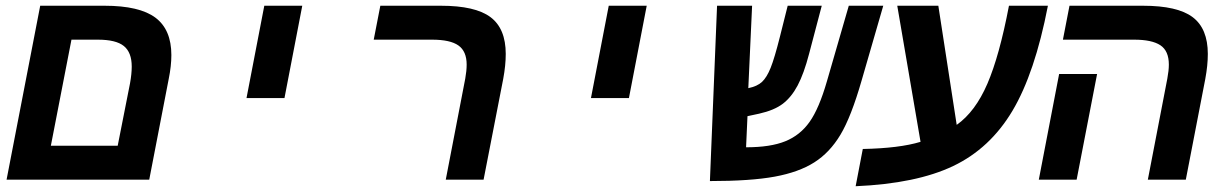

<svg xmlns="http://www.w3.org/2000/svg" viewBox="-20 -626 4241 669"><path d="M500 0H2.9L120.1 -606H344.2Q465.8 -606 521.5 -564.5Q577.1 -522.9 577.1 -434.1Q577.1 -396 567.9 -351.1ZM229 -487.8 157.2 -118.2H390.1L433.1 -335.9Q439 -368.7 439 -394Q439 -443.4 411.6 -465.6Q384.3 -487.8 320.8 -487.8Z M900.9 -606H1033.2L971.2 -284.2H838.9Z M1665 0H1533.2L1601.1 -352.1Q1606 -379.4 1606 -400.9Q1606 -447.3 1577.4 -467.5Q1548.8 -487.8 1485.4 -487.8H1282.2L1305.2 -606H1516.1Q1636.2 -606 1689.2 -566.2Q1742.2 -526.4 1742.2 -438Q1742.2 -398.4 1733.4 -351.1Z M2101.1 -606H2233.4L2171.4 -284.2H2039.1Z M2587.4 -318.8Q2618.7 -325.2 2635.3 -340.8Q2651.9 -356.4 2665.3 -389.9Q2678.7 -423.3 2697.3 -497.1L2724.6 -606H2843.3L2799.3 -439Q2781.2 -369.6 2759.5 -328.6Q2737.8 -287.6 2707.8 -264.6Q2677.7 -241.7 2625.5 -230L2584.5 -221.2L2579.6 -112.8Q2664.6 -112.8 2716.3 -133.8Q2768.1 -154.8 2801 -201.4Q2834 -248 2861.3 -342.8L2937.5 -606H3057.6L2982.4 -346.2Q2945.8 -218.8 2908.4 -156.5Q2871.1 -94.2 2817.1 -60.1Q2763.2 -25.9 2679.4 -10.5Q2595.7 4.9 2453.6 4.9L2478.5 -606H2600.6Z M3187.5 -131.8 3106.4 -606H3249.5L3313.5 -190.9Q3378.4 -236.8 3420.4 -334.2Q3462.4 -431.6 3495.6 -606H3631.3Q3585.9 -371.1 3507.8 -240Q3429.7 -108.9 3301.5 -47.6Q3173.3 13.7 2961.4 22.9L2986.3 -106.9Q3113.8 -109.4 3187.5 -131.8Z M3731.4 0H3599.6L3670.4 -368.2H3802.7ZM4111.8 0H3979.5L4047.4 -352.1Q4052.7 -380.4 4052.7 -400.9Q4052.7 -448.7 4023.2 -468.3Q3993.7 -487.8 3931.6 -487.8H3683.6L3706.5 -606H3962.4Q4083 -606 4135.7 -566.2Q4188.5 -526.4 4188.5 -438Q4188.5 -398.4 4179.7 -351.1Z"/></svg>

Font: Liberation Mono
Style: Bold Italic
Weight: 700
Italic angle: -12°
Monospace: yes
Designer: Steve Matteson
Foundry: Ascender Corporation
Version: Version 2.1.5